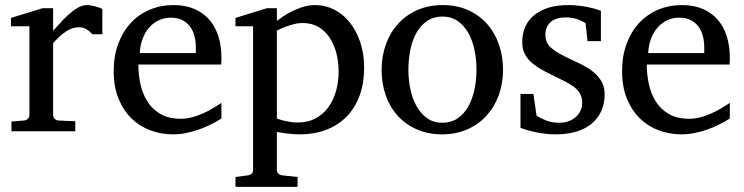

<svg xmlns="http://www.w3.org/2000/svg" viewBox="-20 -514 2913 752"><path d="M341.8 -379.9Q332 -391.1 319.3 -399.2Q306.6 -407.2 288.1 -407.2Q263.7 -407.2 238.8 -390.9Q213.9 -374.5 188 -345.2V-64Q188 -54.7 193.8 -48.8Q199.7 -43 209 -42L274.9 -39.1V0H24.9V-38.1L74.2 -42Q83 -43 89.1 -48.8Q95.2 -54.7 95.2 -64V-411.1H22.9V-443.8L147 -481.9H188V-393.1Q198.7 -404.8 214.1 -422.1Q229.5 -439.5 247.1 -455.6Q264.6 -471.7 283.4 -482.9Q302.2 -494.1 319.8 -494.1Q327.6 -494.1 336.4 -492.7Q345.2 -491.2 353.5 -489Q361.8 -486.8 368.9 -484.1Q376 -481.4 380.9 -479V-379.9Z M847.2 -49.8Q826.2 -36.6 803.5 -25.4Q780.8 -14.2 756.6 -5.9Q732.4 2.4 707.5 7.3Q682.6 12.2 657.2 12.2Q611.8 12.2 569.8 -3.2Q527.8 -18.6 495.8 -49.3Q463.9 -80.1 444.6 -126.7Q425.3 -173.3 425.3 -235.8Q425.3 -294.4 442.9 -342Q460.4 -389.6 491.7 -423.6Q522.9 -457.5 565.9 -475.8Q608.9 -494.1 660.2 -494.1Q706.5 -494.1 741.7 -478.8Q776.9 -463.4 800.3 -436.3Q823.7 -409.2 835.4 -371.3Q847.2 -333.5 847.2 -289.1V-275.9Q847.2 -268.1 846.2 -261.2H522Q522 -223.1 530 -185.1Q538.1 -147 557.1 -116.7Q576.2 -86.4 608.4 -67.6Q640.6 -48.8 689 -48.8Q710.4 -48.8 731.4 -54.4Q752.4 -60.1 772.7 -68.8Q793 -77.6 811.5 -88.6Q830.1 -99.6 847.2 -110.8ZM747.1 -328.1Q747.1 -353 741.2 -374.3Q735.4 -395.5 723.4 -411.1Q711.4 -426.8 693.1 -435.8Q674.8 -444.8 649.9 -444.8Q625 -444.8 603.5 -435.3Q582 -425.8 565.7 -407.7Q549.3 -389.6 539.3 -364Q529.3 -338.4 527.3 -306.2H747.1Z M1306.2 -233.9Q1306.2 -272.5 1297.1 -306.9Q1288.1 -341.3 1270.5 -367.4Q1252.9 -393.6 1226.8 -408.7Q1200.7 -423.8 1166.5 -423.8Q1147.5 -423.8 1129.2 -418.9Q1110.8 -414.1 1096.7 -408.7Q1080.1 -402.3 1064.5 -394V-49.8Q1076.2 -45.4 1089.4 -42Q1100.6 -39.1 1115.2 -36.6Q1129.9 -34.2 1145.5 -34.2Q1186.5 -34.2 1216.8 -50.8Q1247.1 -67.4 1266.8 -95Q1286.6 -122.6 1296.4 -158.7Q1306.2 -194.8 1306.2 -233.9ZM1406.2 -248Q1406.2 -189 1388.9 -140.9Q1371.6 -92.8 1339.1 -58.8Q1306.6 -24.9 1259.5 -6.3Q1212.4 12.2 1153.3 12.2Q1139.6 12.2 1124 11Q1108.4 9.8 1095.2 7.8Q1079.6 5.9 1064.5 2.9V151.9Q1064.5 161.1 1070.8 166.5Q1077.1 171.9 1086.4 172.9L1145.5 179.2V217.8H902.3V179.2L950.2 172.9Q959.5 171.9 965.3 166.5Q971.2 161.1 971.2 151.9V-411.1H902.3V-443.8L1025.4 -481.9H1064.5V-432.1Q1085.9 -449.2 1110.4 -462.9Q1131.3 -474.6 1158.7 -484.4Q1186 -494.1 1215.3 -494.1Q1253.9 -494.1 1288.6 -476.6Q1323.2 -459 1349.4 -426.8Q1375.5 -394.5 1390.9 -349.1Q1406.2 -303.7 1406.2 -248Z M1846.2 -241.2Q1846.2 -282.2 1838.1 -319.8Q1830.1 -357.4 1813.5 -386.2Q1796.9 -415 1772 -432.1Q1747.1 -449.2 1713.4 -449.2Q1678.7 -449.2 1653.3 -432.1Q1627.9 -415 1611.6 -386.2Q1595.2 -357.4 1587.4 -319.8Q1579.6 -282.2 1579.6 -241.2Q1579.6 -200.7 1587.6 -163.1Q1595.7 -125.5 1612.3 -96.7Q1628.9 -67.9 1653.8 -50.5Q1678.7 -33.2 1712.4 -33.2Q1746.6 -33.2 1772 -50.3Q1797.4 -67.4 1813.7 -96.2Q1830.1 -125 1838.1 -162.6Q1846.2 -200.2 1846.2 -241.2ZM1950.2 -240.2Q1950.2 -187 1933.3 -140.9Q1916.5 -94.7 1885.5 -60.8Q1854.5 -26.9 1810.3 -7.3Q1766.1 12.2 1711.4 12.2Q1656.7 12.2 1612.8 -7.1Q1568.8 -26.4 1538.1 -60.1Q1507.3 -93.8 1491 -139.9Q1474.6 -186 1474.6 -240.2Q1474.6 -293.5 1491.2 -339.8Q1507.8 -386.2 1539.1 -420.7Q1570.3 -455.1 1614.5 -474.6Q1658.7 -494.1 1714.4 -494.1Q1770 -494.1 1814 -474.1Q1857.9 -454.1 1888.2 -419.7Q1918.5 -385.3 1934.3 -339.1Q1950.2 -293 1950.2 -240.2Z M2348.1 -145Q2348.1 -108.4 2335 -79.1Q2321.8 -49.8 2297.4 -29.5Q2272.9 -9.3 2237.3 1.5Q2201.7 12.2 2157.2 12.2Q2134.3 12.2 2112.5 9.5Q2090.8 6.8 2072.5 2.7Q2054.2 -1.5 2040 -5.9Q2025.9 -10.3 2018.6 -13.2V-146H2069.3L2081.5 -61Q2096.7 -51.3 2118.9 -42.2Q2141.1 -33.2 2170.4 -33.2Q2191.9 -33.2 2208.5 -39.8Q2225.1 -46.4 2236.6 -57.1Q2248 -67.9 2254.2 -81.8Q2260.3 -95.7 2260.3 -110.8Q2260.3 -131.8 2252 -146.7Q2243.7 -161.6 2228 -173.6Q2212.4 -185.5 2189.7 -196.8Q2167 -208 2138.2 -222.2Q2110.8 -235.4 2089.8 -248.3Q2068.8 -261.2 2054.4 -276.1Q2040 -291 2032.7 -308.8Q2025.4 -326.7 2025.4 -349.1Q2025.4 -382.3 2037.4 -409.2Q2049.3 -436 2072.3 -454.8Q2095.2 -473.6 2128.7 -483.9Q2162.1 -494.1 2205.6 -494.1Q2227.5 -494.1 2247.6 -491.7Q2267.6 -489.3 2284.2 -485.8Q2300.8 -482.4 2313.5 -478.5Q2326.2 -474.6 2333.5 -471.2V-353H2281.2L2273.4 -422.9Q2262.7 -431.2 2241.7 -438.5Q2220.7 -445.8 2197.3 -445.8Q2155.8 -445.8 2136 -427Q2116.2 -408.2 2116.2 -378.9Q2116.2 -361.8 2121.8 -349.1Q2127.4 -336.4 2140.4 -325.2Q2153.3 -314 2174.6 -302.2Q2195.8 -290.5 2227.5 -275.9Q2253.9 -264.2 2275.9 -251.5Q2297.9 -238.8 2314 -223.1Q2330.1 -207.5 2339.1 -188.5Q2348.1 -169.4 2348.1 -145Z M2838.4 -49.8Q2817.4 -36.6 2794.7 -25.4Q2772 -14.2 2747.8 -5.9Q2723.6 2.4 2698.7 7.3Q2673.8 12.2 2648.4 12.2Q2603 12.2 2561 -3.2Q2519 -18.6 2487.1 -49.3Q2455.1 -80.1 2435.8 -126.7Q2416.5 -173.3 2416.5 -235.8Q2416.5 -294.4 2434.1 -342Q2451.7 -389.6 2482.9 -423.6Q2514.2 -457.5 2557.1 -475.8Q2600.1 -494.1 2651.4 -494.1Q2697.8 -494.1 2732.9 -478.8Q2768.1 -463.4 2791.5 -436.3Q2814.9 -409.2 2826.7 -371.3Q2838.4 -333.5 2838.4 -289.1V-275.9Q2838.4 -268.1 2837.4 -261.2H2513.2Q2513.2 -223.1 2521.2 -185.1Q2529.3 -147 2548.3 -116.7Q2567.4 -86.4 2599.6 -67.6Q2631.8 -48.8 2680.2 -48.8Q2701.7 -48.8 2722.7 -54.4Q2743.7 -60.1 2763.9 -68.8Q2784.2 -77.6 2802.7 -88.6Q2821.3 -99.6 2838.4 -110.8ZM2738.3 -328.1Q2738.3 -353 2732.4 -374.3Q2726.6 -395.5 2714.6 -411.1Q2702.6 -426.8 2684.3 -435.8Q2666 -444.8 2641.1 -444.8Q2616.2 -444.8 2594.7 -435.3Q2573.2 -425.8 2556.9 -407.7Q2540.5 -389.6 2530.5 -364Q2520.5 -338.4 2518.6 -306.2H2738.3Z"/></svg>

Font: Charis SIL Am
Style: Regular
Weight: 400
Foundry: SIL International
Version: Version 5.000